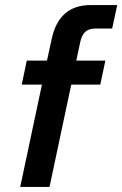

<svg xmlns="http://www.w3.org/2000/svg" viewBox="-20 -740 484 760"><path d="M60 0 146 -405H66L86 -500H166L184 -583Q212 -720 339 -720H444L424 -627H357Q332 -627 317.5 -614Q303 -601 297 -571L282 -500H397L377 -405H262L176 0Z"/></svg>

Font: Wix Madefor Text SemiBold
Style: Italic
Weight: 600
Italic angle: -12°
Designer: Dalton Maag Ltd
Foundry: Dalton Maag Ltd
Version: Version 3.100